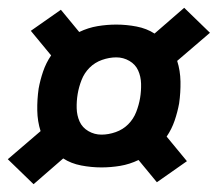

<svg xmlns="http://www.w3.org/2000/svg" viewBox="-29 -586 558 492"><path d="M57 -114 -9 -178 75 -250Q67 -275 66.5 -303Q66 -331 70 -359Q74 -381 81.5 -403Q89 -425 102 -444L50 -507L127 -561L174 -504Q197 -515 221 -519Q245 -523 269 -523Q295 -523 321 -518Q347 -513 367 -500L443 -566L509 -502L425 -430Q433 -405 433.5 -377Q434 -349 430 -321Q426 -299 418.5 -277Q411 -255 398 -236L450 -173L373 -119L326 -176Q303 -165 279 -161Q255 -157 231 -157Q205 -157 179 -162Q153 -167 133 -180ZM231 -241Q249 -241 267.5 -247.5Q286 -254 299.5 -267.5Q313 -281 320 -299Q327 -317 330 -335Q333 -353 332.5 -371.5Q332 -390 325 -405.5Q318 -421 302.5 -430Q287 -439 269 -439Q251 -439 232.5 -432.5Q214 -426 200.5 -412.5Q187 -399 180 -381Q173 -363 170 -345Q167 -327 167.5 -308.5Q168 -290 175 -274.5Q182 -259 197.5 -250Q213 -241 231 -241Z"/></svg>

Font: Iosevka Heavy
Style: Italic
Weight: 900
Italic angle: -9°
Monospace: yes
Designer: Belleve Invis
Foundry: Belleve Invis
Version: Version 32.5.0; ttfautohint (v1.8.4)